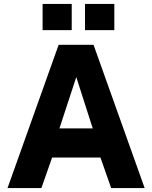

<svg xmlns="http://www.w3.org/2000/svg" viewBox="-20 -949 767 969"><path d="M342 -929H195V-797H342ZM557 -929H409V-797H557ZM18 0H189L243 -154H487L541 0H710L452 -723H276ZM280 -301 365 -560 448 -301Z"/></svg>

Font: United Sans ExtraBold
Style: Regular
Weight: 800
Designer: Pablo Impallari, Rodrigo Fuenzalida (Modified by Dan O. Williams)
Version: Version 1.000;PS 001.000;hotconv 1.0.88;makeotf.lib2.5.64775